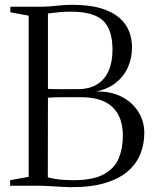

<svg xmlns="http://www.w3.org/2000/svg" viewBox="-20 -771 640 797"><path d="M99 -37V-706L23 -720V-743H140Q170 -743 192 -745Q214 -747 234.5 -749Q255 -751 280 -751Q350.5 -751 398.2 -736.8Q446 -722.5 474.5 -698Q503 -673.5 515.5 -641.8Q528 -610 528 -574.5Q528 -529.5 510.8 -491.2Q493.5 -453 460 -426.8Q426.5 -400.5 378 -391Q437.5 -393 482.8 -370.5Q528 -348 553.5 -308.2Q579 -268.5 579 -218.5Q579 -175 563.8 -134.8Q548.5 -94.5 513.8 -62.8Q479 -31 420.2 -12.5Q361.5 6 275 6Q259 6 234.5 4.5Q210 3 184 1.5Q158 0 136 0H22V-23ZM179 -402Q191 -401.5 208 -401Q225 -400.5 243 -400.8Q261 -401 276.8 -401Q292.5 -401 303 -401Q350.5 -401 382.5 -420.5Q414.5 -440 430.8 -476.8Q447 -513.5 447 -564.5Q447 -648 407.8 -685.2Q368.5 -722.5 275 -722.5Q249.5 -722.5 232 -721Q214.5 -719.5 202 -717.8Q189.5 -716 179 -715ZM178.5 -35Q192 -31 209.8 -28.2Q227.5 -25.5 246.2 -24.2Q265 -23 283.5 -23Q366 -23 410.8 -47.5Q455.5 -72 472.8 -113.8Q490 -155.5 490 -207.5Q490 -285.5 447 -326.5Q404 -367.5 315.5 -367.5Q301 -367.5 282.5 -367.5Q264 -367.5 244.8 -367.5Q225.5 -367.5 208 -367Q190.5 -366.5 179 -365.5Z"/></svg>

Font: Merriweather 120pt Light
Style: Regular
Weight: 300
Version: Version 2.100